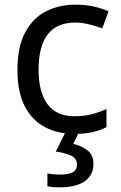

<svg xmlns="http://www.w3.org/2000/svg" viewBox="-20 -566 520 826"><path d="M300 10Q229 10 173.5 -19Q118 -48 86.5 -109Q55 -170 55 -265Q55 -364 88 -426Q121 -488 177.5 -517Q234 -546 306 -546Q347 -546 385 -537.5Q423 -529 447 -517L420 -444Q396 -453 364 -461Q332 -469 304 -469Q146 -469 146 -266Q146 -169 184.5 -117.5Q223 -66 299 -66Q343 -66 376.5 -75Q410 -84 438 -97V-19Q411 -5 378.5 2.5Q346 10 300 10ZM382 139Q382 187 345 213.5Q308 240 234 240Q202 240 184 235V180Q193 182 208 183.5Q223 185 237 185Q273 185 292 175.5Q311 166 311 141Q311 115 284.5 103Q258 91 220 86L263 0H321L295 53Q331 61 356.5 81Q382 101 382 139Z"/></svg>

Font: Noto Sans Modi
Style: Regular
Weight: 400
Designer: Monotype Design Team
Foundry: Monotype Imaging Inc.
Version: Version 2.003; ttfautohint (v1.8.4.7-5d5b)